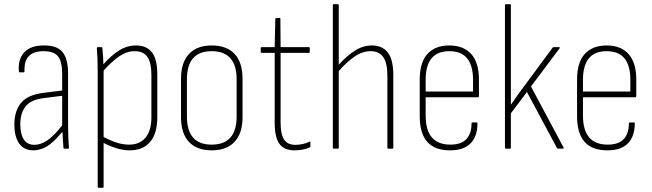

<svg xmlns="http://www.w3.org/2000/svg" viewBox="-20 -703 3082 908"><path d="M138 8Q93 8 70.5 -24.5Q48 -57 48 -114Q48 -179 80 -217Q112 -255 186 -264L274 -275V-352Q274 -412 254.5 -436.5Q235 -461 186 -461Q91 -461 96 -366Q96 -361 92 -361H73Q69 -361 69 -367Q65 -424 95 -456Q125 -488 187 -488Q248 -489 275 -457.5Q302 -426 302 -353V-112Q302 -82 303 -55Q304 -28 306 -5Q307 0 302 0H284Q280 0 280 -5Q277 -44 275 -80Q234 -30 202.5 -11Q171 8 138 8ZM76 -115Q76 -69 92.5 -43.5Q109 -18 143 -18Q172 -18 203.5 -39Q235 -60 274 -110V-250L187 -239Q127 -232 101.5 -200.5Q76 -169 76 -115Z M446 185Q442 185 442 181V-369Q442 -396 441 -423.5Q440 -451 438 -475Q438 -480 442 -480H460Q464 -480 464 -476Q466 -456 467.5 -435.5Q469 -415 469 -399Q506 -441 543.5 -464.5Q581 -488 623 -488Q674 -488 699 -455Q724 -422 724 -350V-149Q724 -72 690 -32Q656 8 594 8Q564 8 532.5 -1.5Q501 -11 470 -27V181Q470 185 466 185ZM617 -461Q579 -461 543 -436Q507 -411 470 -369V-55Q500 -39 530.5 -29Q561 -19 591 -19Q641 -19 668.5 -52.5Q696 -86 696 -149V-348Q696 -407 677 -434Q658 -461 617 -461Z M981 8Q911 8 873.5 -32Q836 -72 836 -149V-330Q836 -407 873.5 -447.5Q911 -488 981 -488Q1052 -488 1089.5 -448Q1127 -408 1127 -330V-149Q1127 -73 1089.5 -32.5Q1052 8 981 8ZM981 -19Q1099 -19 1099 -152V-328Q1099 -461 981 -461Q864 -461 864 -328V-152Q864 -19 981 -19Z M1373 8Q1324 8 1301.5 -22.5Q1279 -53 1279 -124V-453H1217Q1213 -453 1213 -457V-476Q1213 -480 1217 -480H1279L1282 -614Q1283 -618 1287 -618H1303Q1306 -618 1306 -613L1307 -480H1441Q1445 -480 1445 -476V-457Q1445 -453 1441 -453H1307V-124Q1307 -68 1323.5 -43Q1340 -18 1377 -18Q1412 -18 1444 -33Q1448 -35 1448 -29V-11Q1448 -7 1445 -6Q1430 1 1411 4.5Q1392 8 1373 8Z M1558 0Q1554 0 1554 -4V-679Q1554 -683 1558 -683H1578Q1582 -683 1582 -679V-397Q1620 -439 1658.5 -463.5Q1697 -488 1739 -488Q1788 -488 1814 -454.5Q1840 -421 1840 -348V-4Q1840 0 1836 0H1816Q1812 0 1812 -4V-345Q1812 -405 1792.5 -433Q1773 -461 1733 -461Q1693 -461 1655.5 -434.5Q1618 -408 1582 -367V-4Q1582 0 1578 0Z M2109 8Q1965 9 1965 -153V-326Q1965 -408 2001.5 -448Q2038 -488 2105 -488Q2172 -488 2208.5 -447.5Q2245 -407 2245 -327V-248Q2245 -243 2241 -243H1993V-156Q1993 -19 2110 -19Q2161 -19 2185.5 -45Q2210 -71 2210 -120Q2210 -124 2214 -124H2234Q2238 -124 2238 -120Q2238 -58 2205.5 -25Q2173 8 2109 8ZM1993 -270H2217V-326Q2217 -461 2105 -461Q1993 -461 1993 -326Z M2372 0Q2368 0 2368 -4V-679Q2368 -683 2372 -683H2392Q2396 -683 2396 -679V-336Q2396 -304 2396 -272.5Q2396 -241 2396 -209H2397Q2413 -232 2429.5 -255.5Q2446 -279 2463 -301L2593 -477Q2595 -480 2599 -480H2624Q2630 -480 2626 -474L2491 -294L2645 -6Q2647 0 2642 0H2618Q2616 0 2614 -3L2472 -268L2396 -167V-4Q2396 0 2392 0Z M2853 8Q2709 9 2709 -153V-326Q2709 -408 2745.5 -448Q2782 -488 2849 -488Q2916 -488 2952.5 -447.5Q2989 -407 2989 -327V-248Q2989 -243 2985 -243H2737V-156Q2737 -19 2854 -19Q2905 -19 2929.5 -45Q2954 -71 2954 -120Q2954 -124 2958 -124H2978Q2982 -124 2982 -120Q2982 -58 2949.5 -25Q2917 8 2853 8ZM2737 -270H2961V-326Q2961 -461 2849 -461Q2737 -461 2737 -326Z"/></svg>

Font: Sofia Sans Cond ExtraLight
Style: Regular
Weight: 200
Width: 3
Designer: Botio Nikoltchev, Ani Petrova
Foundry: lettersoup
Version: Version 4.100; ttfautohint (v1.8.3)